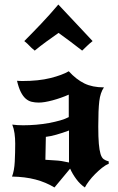

<svg xmlns="http://www.w3.org/2000/svg" viewBox="-20 -798 518 846"><path d="M180 -94Q202 -92 225.5 -91Q249 -90 284 -82V-223Q255 -212 228 -204.5Q201 -197 182 -195ZM438 -413Q422 -390 417.5 -352Q413 -314 413 -241Q413 -193 415.5 -164.5Q418 -136 423 -119.5Q428 -103 437 -96.5Q446 -90 459 -87V-76Q445 -71 429.5 -58.5Q414 -46 399 -31Q384 -16 372 0Q360 16 354 28Q333 14 316 -9Q299 -32 289 -55L220 28Q182 5 136.5 -7Q91 -19 33 -20Q43 -46 45 -85.5Q47 -125 47 -165Q47 -189 44 -210.5Q41 -232 34 -249Q56 -246 82 -246Q110 -246 139.5 -248.5Q169 -251 196 -256Q223 -261 245.5 -267.5Q268 -274 283 -282V-381Q249 -366 212 -356Q175 -346 151 -346Q134 -346 119.5 -349.5Q105 -353 93 -363.5Q81 -374 71.5 -393Q62 -412 55 -442Q61 -442 63.5 -441.5Q66 -441 78 -441Q150 -441 202 -454Q254 -467 283 -484Q316 -448 351.5 -430.5Q387 -413 438 -413ZM388 -617Q373 -605 365 -597Q357 -589 342 -575Q318 -594 290.5 -614.5Q263 -635 238 -653Q212 -635 184 -614.5Q156 -594 133 -575Q117 -588 109.5 -596.5Q102 -605 87 -617Q122 -652 160.5 -692.5Q199 -733 237 -778Q303 -708 338.5 -670Q374 -632 388 -617Z"/></svg>

Font: New Rocker
Style: Regular
Weight: 400
Designer: Pablo Impallari, Brenda Gallo, Rodrigo Fuenzalida
Foundry: Pablo Impallari, Brenda Gallo, Rodrigo Fuenzalida
Version: Version 1.000; ttfautohint (v0.93) -l 8 -r 50 -G 200 -x 14 -